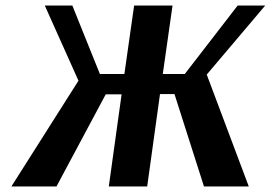

<svg xmlns="http://www.w3.org/2000/svg" viewBox="-20 -670 973 690"><path d="M565 -404H644L834 -650H933L723 -402L874 0H713L607 -332H555L509 0H371L417 -331H360L183 0H21L262 -380L141 -650H240L339 -404H427L462 -650H600Z"/></svg>

Font: Arsenal
Style: Bold Italic
Weight: 700
Italic angle: -9.10001°
Designer: Andrij Shevchenko
Foundry: Stairsfor
Version: Version 2.001;PS 002.001;hotconv 1.0.88;makeotf.lib2.5.64775